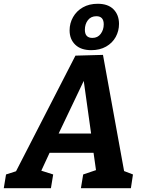

<svg xmlns="http://www.w3.org/2000/svg" viewBox="-56 -998 763 1018"><path d="M490 -707 602 -91 649 -73 638 0H373L385 -73L453 -96L440 -188H207L163 -93L226 -73L214 0H-36L-24 -73L29 -90L344 -703ZM427 -290 388 -569 255 -290ZM313 -837Q313 -875 331.5 -907.5Q350 -940 383.5 -959Q417 -978 462 -978Q517 -978 546 -948.5Q575 -919 575 -871Q575 -834 557.5 -802Q540 -770 506.5 -751Q473 -732 428 -732Q373 -732 343 -761Q313 -790 313 -837ZM494 -869Q494 -912 455 -912Q426 -912 410 -891Q394 -870 394 -840Q394 -797 434 -797Q462 -797 478 -818.5Q494 -840 494 -869Z"/></svg>

Font: Bitter Pro
Style: Bold Italic
Weight: 700
Italic angle: -9°
Designer: Sol Matas, and Bitter project Authors
Foundry: Sol Matas
Version: Version 1.010